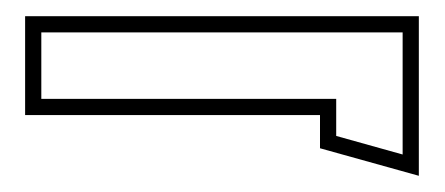

<svg xmlns="http://www.w3.org/2000/svg" viewBox="-20 -371 549 237"><path d="M11 -229H375V-188L497 -154V-351H11ZM31 -249V-331H477V-180.3L395 -203.2V-249Z"/></svg>

Font: Charger Pro
Style: Ol
Weight: 900
Designer: Jasper
Foundry: Cannot Into Space Fonts
Version: Version 1.09